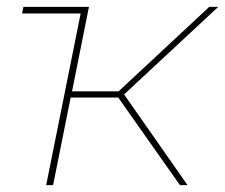

<svg xmlns="http://www.w3.org/2000/svg" viewBox="-20 -537 653 557"><path d="M44 -498 48 -517H238L189 -272H324L587 -517H613L340 -263L524 0H502L323 -254H185L134 0H114L214 -498Z"/></svg>

Font: Montserrat Thin
Style: Italic
Weight: 100
Italic angle: -11.3°
Designer: Julieta Ulanovsky
Foundry: Julieta Ulanovsky
Version: Version 9.000; ttfautohint (v1.8.4.7-5d5b)